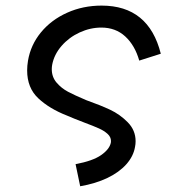

<svg xmlns="http://www.w3.org/2000/svg" viewBox="-20 -575 640 686"><path d="M342 -476.5Q302.5 -476.5 264.5 -459Q226.5 -441.5 200 -411Q173.5 -380.5 166.5 -344Q165 -336 165 -328Q165 -300 182 -280Q199 -260 223 -247.2Q247 -234.5 288.5 -217Q338 -199.5 373.2 -183Q408.5 -166.5 436.5 -138Q464.5 -109.5 464.5 -70.5Q464.5 -60 462.5 -50.5Q457 -17 431.5 11.8Q406 40.5 363.8 60.8Q321.5 81 266.5 90.5L250 11.5Q311.5 0 341.2 -20.8Q371 -41.5 376 -65Q376.5 -67 376.5 -71Q376.5 -85.5 364.5 -96.5Q352.5 -107.5 333.8 -116Q315 -124.5 281.5 -137Q242 -152 219.5 -162Q156.5 -186.5 116.8 -223.8Q77 -261 77 -323.5Q77 -340 80 -358Q89.5 -414.5 126.2 -459.2Q163 -504 219.8 -529.5Q276.5 -555 343 -555Q511.5 -555 554.5 -383L477.5 -358.5Q462 -413 427.5 -444.8Q393 -476.5 342 -476.5Z"/></svg>

Font: JuliaMono Medium
Style: Italic
Weight: 500
Italic angle: -9°
Monospace: yes
Designer: cormullion
Foundry: corm
Version: Version 0.054; ttfautohint (v1.8.4)